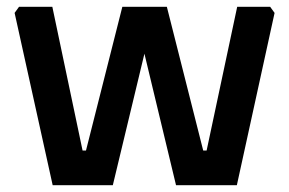

<svg xmlns="http://www.w3.org/2000/svg" viewBox="-20 -545 851 565"><path d="M23 -507 36 -525H134L223 -102H233L340 -525H471L578 -102H588L678 -525H775L788 -507L677 0H498L405 -387L312 0H135Z"/></svg>

Font: Oxanium SemiBold
Style: Regular
Weight: 600
Designer: Severin Meyer
Version: Version 2.000